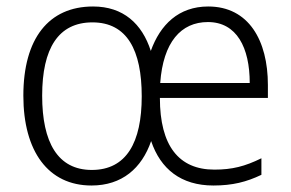

<svg xmlns="http://www.w3.org/2000/svg" viewBox="-20 -562 898 592"><path d="M622 -542C531 -542 474 -486 445 -405C418 -489 360 -542 267 -542C130 -542 52 -443 52 -267C52 -95 129 10 262 10C356 10 417 -43 446 -127C475 -41 538 10 638 10C697 10 740 -1 786 -23V-74C735 -49 696 -39 641 -39C531 -39 473 -113 473 -260H806V-300C806 -437 747 -542 622 -542ZM621 -494C710 -494 750 -415 750 -306H474C483 -432 538 -494 621 -494ZM265 -493C372 -493 417 -407 417 -265C417 -123 370 -38 263 -38C158 -38 110 -123 110 -267C110 -413 160 -493 265 -493Z"/></svg>

Font: Noto Sans Khmer SemiCondensed Light
Style: Regular
Weight: 300
Width: 4
Designer: Danh Hong and the Monotype Design Team
Foundry: Monotype Imaging Inc.
Version: Version 2.004